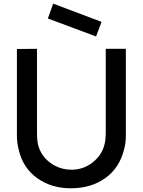

<svg xmlns="http://www.w3.org/2000/svg" viewBox="-20 -1018 784 1054"><path d="M507.3 -817.9 537.6 -897.9 272 -998 242.7 -916.5ZM670.9 -750V-274.9Q670.9 -230.5 660.6 -195.8Q635.3 -95.7 558.3 -40.5Q481.4 14.6 373 15.6Q262.7 16.6 183.8 -40.3Q105 -97.2 82.5 -196.8Q72.8 -234.9 72.8 -274.9V-749L183.1 -750V-294.9Q183.1 -244.6 189.5 -221.7Q205.1 -161.6 256.6 -124Q308.1 -86.4 373 -86.4Q438 -86.4 489 -126.7Q540 -167 554.2 -227.1Q560.5 -252 560.5 -294.9V-750Z"/></svg>

Font: Manrope3 Semibold
Style: Regular
Weight: 600
Width: 4
Designer: Mikhail Sharanda
Foundry: Mikhail Sharanda
Version: Version 3.000;PS 003.000;hotconv 1.0.88;makeotf.lib2.5.64775